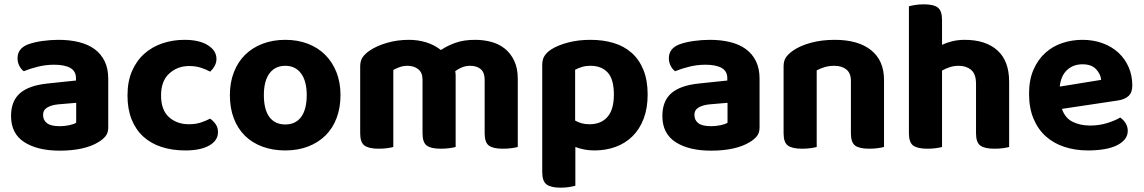

<svg xmlns="http://www.w3.org/2000/svg" viewBox="-20 -680 5283 887"><path d="M256 -97Q278 -97 299.5 -101.5Q321 -106 332 -113V-205L250 -198Q218 -195 198.5 -183.5Q179 -172 179 -149Q179 -125 197 -111Q215 -97 256 -97ZM250 -496Q302 -496 344.5 -485.5Q387 -475 417 -453Q447 -431 463.5 -397Q480 -363 480 -317V-91Q480 -65 466.5 -49.5Q453 -34 434 -23Q403 -4 358 6Q313 16 256 16Q153 16 92 -23.5Q31 -63 31 -144Q31 -213 72 -249Q113 -285 198 -294L331 -308V-319Q331 -351 305 -366Q279 -381 230 -381Q192 -381 155.5 -372Q119 -363 90 -351Q78 -359 69.5 -375.5Q61 -392 61 -411Q61 -455 107 -474Q136 -485 174.5 -490.5Q213 -496 250 -496Z M854 -375Q800 -375 762 -340.5Q724 -306 724 -239Q724 -172 760.5 -139Q797 -106 853 -106Q885 -106 909.5 -114.5Q934 -123 951 -132Q968 -119 977.5 -104.5Q987 -90 987 -69Q987 -31 947 -8Q907 15 836 15Q776 15 726.5 -1Q677 -17 642 -49Q607 -81 588 -128.5Q569 -176 569 -239Q569 -304 590 -352Q611 -400 647 -432Q683 -464 731 -480Q779 -496 832 -496Q901 -496 940.5 -471Q980 -446 980 -408Q980 -390 971.5 -375Q963 -360 951 -349Q933 -359 908.5 -367Q884 -375 854 -375Z M1553 -241Q1553 -182 1535 -134.5Q1517 -87 1483.5 -54Q1450 -21 1403 -3Q1356 15 1298 15Q1240 15 1192.5 -2.5Q1145 -20 1111.5 -53Q1078 -86 1060 -133.5Q1042 -181 1042 -241Q1042 -299 1060.5 -346.5Q1079 -394 1112.5 -427Q1146 -460 1193.5 -478Q1241 -496 1298 -496Q1355 -496 1402 -478Q1449 -460 1482.5 -426.5Q1516 -393 1534.5 -346Q1553 -299 1553 -241ZM1298 -376Q1251 -376 1225 -341Q1199 -306 1199 -241Q1199 -174 1224.5 -139.5Q1250 -105 1298 -105Q1346 -105 1371.5 -140Q1397 -175 1397 -241Q1397 -305 1371 -340.5Q1345 -376 1298 -376Z M2372 -1Q2361 2 2343 4.5Q2325 7 2303 7Q2258 7 2238.5 -7.5Q2219 -22 2219 -64V-312Q2219 -345 2201 -360.5Q2183 -376 2152 -376Q2132 -376 2114.5 -369Q2097 -362 2083 -351Q2084 -346 2084.5 -341Q2085 -336 2085 -331V-1Q2074 2 2056 4.5Q2038 7 2016 7Q1971 7 1951.5 -7.5Q1932 -22 1932 -64V-312Q1932 -345 1912 -360.5Q1892 -376 1863 -376Q1842 -376 1825 -369.5Q1808 -363 1797 -357V-1Q1787 2 1769 4.5Q1751 7 1729 7Q1684 7 1664 -7.5Q1644 -22 1644 -64V-373Q1644 -399 1655 -415Q1666 -431 1686 -445Q1719 -468 1767.5 -482Q1816 -496 1869 -496Q1911 -496 1948.5 -484.5Q1986 -473 2017 -449Q2047 -469 2085 -482.5Q2123 -496 2175 -496Q2214 -496 2249.5 -486.5Q2285 -477 2312 -455.5Q2339 -434 2355.5 -399.5Q2372 -365 2372 -316Z M2726 15Q2700 15 2678 10.5Q2656 6 2638 -1V178Q2628 181 2610 184Q2592 187 2570 187Q2525 187 2505 172Q2485 157 2485 115V-380Q2485 -406 2496 -422.5Q2507 -439 2527 -452Q2557 -471 2604 -483.5Q2651 -496 2708 -496Q2766 -496 2814.5 -481.5Q2863 -467 2898 -436Q2933 -405 2952.5 -357Q2972 -309 2972 -243Q2972 -180 2953.5 -131.5Q2935 -83 2902 -50.5Q2869 -18 2824 -1.5Q2779 15 2726 15ZM2703 -106Q2757 -106 2786.5 -140Q2816 -174 2816 -243Q2816 -314 2787.5 -345Q2759 -376 2708 -376Q2685 -376 2668 -370.5Q2651 -365 2637 -358V-123Q2651 -115 2667 -110.5Q2683 -106 2703 -106Z M3265 -97Q3287 -97 3308.5 -101.5Q3330 -106 3341 -113V-205L3259 -198Q3227 -195 3207.5 -183.5Q3188 -172 3188 -149Q3188 -125 3206 -111Q3224 -97 3265 -97ZM3259 -496Q3311 -496 3353.5 -485.5Q3396 -475 3426 -453Q3456 -431 3472.5 -397Q3489 -363 3489 -317V-91Q3489 -65 3475.5 -49.5Q3462 -34 3443 -23Q3412 -4 3367 6Q3322 16 3265 16Q3162 16 3101 -23.5Q3040 -63 3040 -144Q3040 -213 3081 -249Q3122 -285 3207 -294L3340 -308V-319Q3340 -351 3314 -366Q3288 -381 3239 -381Q3201 -381 3164.5 -372Q3128 -363 3099 -351Q3087 -359 3078.5 -375.5Q3070 -392 3070 -411Q3070 -455 3116 -474Q3145 -485 3183.5 -490.5Q3222 -496 3259 -496Z M3911 -307Q3911 -342 3890 -359Q3869 -376 3834 -376Q3810 -376 3790 -370Q3770 -364 3753 -355V-1Q3743 2 3725 4.5Q3707 7 3685 7Q3640 7 3620 -7.5Q3600 -22 3600 -64V-373Q3600 -399 3611 -415Q3622 -431 3642 -445Q3674 -468 3724.5 -482Q3775 -496 3836 -496Q3945 -496 4004.5 -448Q4064 -400 4064 -311V-1Q4053 2 4035 4.5Q4017 7 3995 7Q3950 7 3930.5 -7.5Q3911 -22 3911 -64V-307Z M4332 -1Q4322 2 4304 4.5Q4286 7 4264 7Q4219 7 4199 -7.5Q4179 -22 4179 -64V-651Q4190 -654 4208 -657Q4226 -660 4248 -660Q4293 -660 4312.5 -645Q4332 -630 4332 -588V-473Q4353 -483 4379.5 -489.5Q4406 -496 4437 -496Q4533 -496 4587.5 -447.5Q4642 -399 4642 -302V-1Q4632 2 4614 4.5Q4596 7 4574 7Q4529 7 4509 -7.5Q4489 -22 4489 -64V-293Q4489 -338 4466.5 -357Q4444 -376 4409 -376Q4386 -376 4367 -369.5Q4348 -363 4332 -354V-1Z M4886 -177Q4900 -135 4935 -117.5Q4970 -100 5016 -100Q5058 -100 5095 -111.5Q5132 -123 5155 -137Q5170 -127 5180 -111Q5190 -95 5190 -76Q5190 -53 5176 -36Q5162 -19 5137.5 -7.5Q5113 4 5079.5 9.5Q5046 15 5006 15Q4947 15 4897 -1.5Q4847 -18 4811 -50.5Q4775 -83 4754.5 -132Q4734 -181 4734 -247Q4734 -311 4754.5 -358Q4775 -405 4809.5 -436Q4844 -467 4888.5 -481.5Q4933 -496 4980 -496Q5031 -496 5073.5 -480.5Q5116 -465 5146.5 -437Q5177 -409 5194 -370Q5211 -331 5211 -285Q5211 -253 5194 -237Q5177 -221 5146 -216ZM4981 -383Q4938 -383 4909.5 -356.5Q4881 -330 4876 -280L5067 -311Q5065 -337 5044 -360Q5023 -383 4981 -383Z"/></svg>

Font: Baloo Thambi 2
Style: Bold
Weight: 700
Designer: Aadarsh Rajan and Ek Type
Foundry: Ek Type
Version: Version 1.640;hotconv 1.0.111;makeotfexe 2.5.65597; ttfautoh